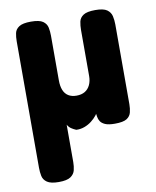

<svg xmlns="http://www.w3.org/2000/svg" viewBox="-80 -554 674 829"><g transform="rotate(-10 256.5 -140.0)"><path d="M111 212Q76 212 60 201Q44 190 40.5 172.5Q37 155 37 137V-417Q37 -437 40.5 -453.5Q44 -470 60 -480.5Q76 -491 112 -491Q149 -491 164.5 -480Q180 -469 183.5 -452Q187 -435 187 -416V-220Q187 -195 194 -177.5Q201 -160 215.5 -151Q230 -142 251 -142Q273 -142 288 -151Q303 -160 311 -177Q319 -194 319 -216V-417Q319 -437 322.5 -454Q326 -471 342 -481.5Q358 -492 394 -492Q430 -492 445.5 -481Q461 -470 465 -452.5Q469 -435 469 -416V-66Q469 -48 465 -31Q461 -14 445.5 -4Q430 6 393 6Q365 6 350.5 -0.5Q336 -7 330 -16.5Q324 -26 322.5 -36Q321 -46 320 -52L326 -66Q325 -55 315.5 -43Q306 -31 292 -20Q278 -9 260.5 -2.5Q243 4 224 3Q212 -2 202.5 -8.5Q193 -15 187 -26V138Q187 156 183 173Q179 190 163 201Q147 212 111 212Z"/></g></svg>

Font: Fredoka SemiCondensed SemiBold
Style: Regular
Weight: 600
Width: 4
Designer: Ben Nathan
Foundry: Milena B. Brandão, Ben Nathan
Version: Version 2.001